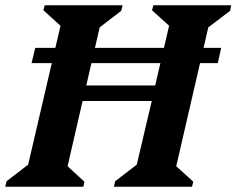

<svg xmlns="http://www.w3.org/2000/svg" viewBox="-47 -710 899 730"><path d="M-27 0 -22 -21 60 -84 183 -612 118 -671 123 -690H419L414 -669L332 -606L281 -385H543L596 -612L531 -671L536 -690H832L828 -669L745 -606L623 -78L688 -19L683 0H386L391 -21L473 -84L530 -326H267L210 -78L274 -19L270 0ZM73 -470 87 -528H794L781 -470Z"/></svg>

Font: Platypi SemiBold
Style: Italic
Weight: 600
Italic angle: -13°
Designer: David Sargent
Foundry: Bolt Cutter Type
Version: Version 1.200; ttfautohint (v1.8.4.7-5d5b)